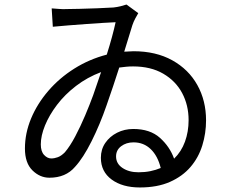

<svg xmlns="http://www.w3.org/2000/svg" viewBox="-20 -786 1040 847"><path d="M426 -468Q365 -445 315.5 -407Q266 -369 231.5 -323.5Q197 -278 178.5 -232.5Q160 -187 160 -149Q160 -118 174.5 -102.5Q189 -87 206 -87Q220 -87 235 -92.5Q250 -98 266 -114Q289 -141 312 -184.5Q335 -228 355.5 -276.5Q376 -325 391 -366ZM208 -749Q224 -748 242 -746.5Q260 -745 273 -746Q293 -746 330.5 -747Q368 -748 409.5 -749.5Q451 -751 481 -753Q498 -755 512 -758.5Q526 -762 538 -766L590 -728Q584 -718 576.5 -704Q569 -690 564 -675L528 -558L569 -560Q668 -560 740 -520Q812 -480 850.5 -411Q889 -342 889 -255Q889 -198 872.5 -144.5Q856 -91 820.5 -49.5Q785 -8 729.5 16.5Q674 41 597 41Q520 41 472.5 6Q425 -29 425 -90Q425 -127 444.5 -155.5Q464 -184 496.5 -200.5Q529 -217 568 -217Q642 -217 685.5 -178Q729 -139 748 -86Q780 -117 796 -161Q812 -205 812 -256Q812 -322 783.5 -375.5Q755 -429 700 -461Q645 -493 567 -493Q551 -493 536 -491.5Q521 -490 506 -488Q493 -448 479 -405.5Q465 -363 450 -321Q421 -237 384 -163Q347 -89 311 -50Q270 -2 198 -2Q156 -2 123 -34.5Q90 -67 90 -131Q90 -198 117 -263Q144 -328 193 -385Q242 -442 308 -483.5Q374 -525 451 -545Q464 -586 474 -623Q484 -660 490 -688Q469 -687 434.5 -685Q400 -683 360 -680Q320 -677 281.5 -674Q243 -671 213 -668ZM689 -45Q676 -98 645 -128Q614 -158 569 -158Q537 -158 514.5 -141Q492 -124 492 -96Q492 -64 520.5 -45Q549 -26 591 -26Q619 -26 643.5 -31Q668 -36 689 -45Z"/></svg>

Font: Go Noto Current
Style: Regular
Weight: 400
Designer: Monotype Design Team
Foundry: Monotype Imaging Inc.
Version: Version 2.007; ttfautohint (v1.8) -l 8 -r 50 -G 200 -x 14 -D